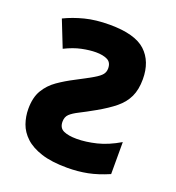

<svg xmlns="http://www.w3.org/2000/svg" viewBox="-133 -831 866 947"><g transform="rotate(20 300.0 -357.5)"><path d="M325 10Q243 10 189 -7.5Q135 -25 103.5 -54.5Q72 -84 59 -121Q46 -158 46 -198Q46 -258 69 -296.5Q92 -335 130 -361.5Q168 -388 213 -411Q269 -440 298 -457Q327 -474 337.5 -487.5Q348 -501 348 -519Q348 -551 325 -562.5Q302 -574 265 -574Q232 -574 191 -565.5Q150 -557 104 -534L49 -673Q96 -696 152.5 -710.5Q209 -725 282 -725Q415 -725 471 -673Q527 -621 527 -528Q527 -473 509 -435Q491 -397 455 -367.5Q419 -338 364 -307Q318 -281 287 -265.5Q256 -250 241 -235.5Q226 -221 226 -196Q226 -163 251.5 -151.5Q277 -140 320 -140Q368 -140 423.5 -153.5Q479 -167 540 -203V-35Q482 -10 431.5 0Q381 10 325 10Z"/></g></svg>

Font: Noto Sans Mono Black
Style: Regular
Weight: 900
Designer: Monotype Design Team
Foundry: Monotype Imaging Inc.
Version: Version 2.014